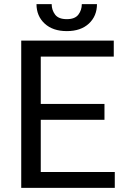

<svg xmlns="http://www.w3.org/2000/svg" viewBox="-20 -907 608 927"><path d="M534.2 -76.7V0H82.5V-710.9H529.3V-633.8H176.8V-405.3H484.4V-328.6H176.8V-76.7ZM375 -887.2H448.2Q448.2 -829.6 409.2 -793.2Q370.1 -756.8 302.7 -756.8Q234.9 -756.8 195.6 -793.2Q156.2 -829.6 156.2 -887.2H229.5Q229.5 -858.4 246.1 -836.4Q262.7 -814.5 302.7 -814.5Q341.8 -814.5 358.4 -836.4Q375 -858.4 375 -887.2Z"/></svg>

Font: Vazirmatn RD FD
Style: Regular
Weight: 400
Designer: Saber Rastikerdar
Foundry: Saber Rastikerdar
Version: Version 33.003